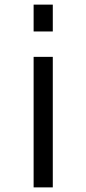

<svg xmlns="http://www.w3.org/2000/svg" viewBox="-20 -811 374 831"><path d="M125.5 -791H208.5V-674.8H125.5ZM125.5 -564.9H208.5V0H125.5Z"/></svg>

Font: Duru Sans
Style: Regular
Weight: 400
Designer: Onur Yazõcõgil
Foundry: Onur Yazõcõgil
Version: Version 1.002